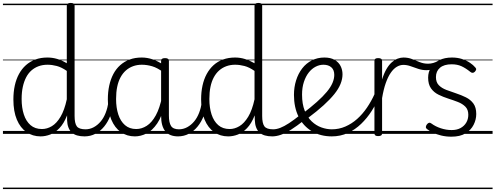

<svg xmlns="http://www.w3.org/2000/svg" viewBox="-20 -910 3368 1305"><path d="M256 17Q202 17 160 -12Q118 -41 94.5 -97Q71 -153 71 -234Q71 -285 80.5 -328.5Q90 -372 109 -407Q128 -442 156 -467Q184 -492 220.5 -505.5Q257 -519 302 -519Q336 -519 368.5 -509.5Q401 -500 434 -480V-871Q434 -881 440.5 -885.5Q447 -890 461 -890Q474 -890 480.5 -885.5Q487 -881 487 -871V-122Q487 -72 502 -51.5Q517 -31 562 -31Q570 -31 574.5 -23.5Q579 -16 578.5 -7Q578 2 572.5 9.5Q567 17 556 17Q526 17 504 10.5Q482 4 467.5 -9.5Q453 -23 445 -44Q437 -65 436 -93V-126Q414 -70 384 -39Q354 -8 321 4.5Q288 17 256 17ZM265 -33Q300 -33 332.5 -52.5Q365 -72 391.5 -116.5Q418 -161 434 -235V-428Q398 -453 366 -461.5Q334 -470 303 -470Q270 -470 242.5 -460Q215 -450 193.5 -431Q172 -412 157.5 -384Q143 -356 135 -319.5Q127 -283 127 -237Q127 -178 142 -132Q157 -86 187.5 -59.5Q218 -33 265 -33ZM0 365H629V375H0ZM0 -20H629V0H0ZM0 -505H629V-500H0ZM0 -885H629V-875H0Z M554 17Q543 17 537.5 9.5Q532 2 532.5 -7Q533 -16 540 -23.5Q547 -31 560 -31Q591 -31 617.5 -45.5Q644 -60 664.5 -84.5Q685 -109 698 -142.5Q711 -176 717 -215Q718 -226 727 -229Q736 -232 744 -228Q752 -224 751 -213Q746 -165 730 -123.5Q714 -82 688.5 -50.5Q663 -19 629 -1Q595 17 554 17ZM629 365V375ZM629 -20V0ZM629 -505V-500ZM629 -885V-875Z M897 17Q843 17 801.5 -12Q760 -41 736.5 -97Q713 -153 713 -234Q713 -285 722.5 -328.5Q732 -372 750.5 -407Q769 -442 797 -467Q825 -492 861.5 -505.5Q898 -519 943 -519Q981 -519 1017.5 -506.5Q1054 -494 1090 -470V-419Q1050 -449 1014.5 -459.5Q979 -470 944 -470Q912 -470 884.5 -460Q857 -450 835.5 -431Q814 -412 799 -384Q784 -356 776.5 -319.5Q769 -283 769 -237Q769 -178 784 -132Q799 -86 829.5 -59.5Q860 -33 906 -33Q943 -33 977.5 -55Q1012 -77 1039 -126Q1066 -175 1082 -255L1101 -206Q1082 -120 1048.5 -71Q1015 -22 975.5 -2.5Q936 17 897 17ZM1191 17Q1161 17 1139 8Q1117 -1 1103 -18.5Q1089 -36 1082 -62Q1075 -88 1075 -123V-496Q1075 -506 1081.5 -510.5Q1088 -515 1102 -515Q1115 -515 1121.5 -510.5Q1128 -506 1128 -496V-124Q1128 -77 1142.5 -54Q1157 -31 1197 -31Q1205 -31 1209.5 -23.5Q1214 -16 1213.5 -7Q1213 2 1208 9.5Q1203 17 1191 17ZM629 365H1264V375H629ZM629 -20H1264V0H629ZM629 -505H1264V-500H629ZM629 -885H1264V-875H629Z M1189 17Q1178 17 1172.5 9.5Q1167 2 1167.5 -7Q1168 -16 1175 -23.5Q1182 -31 1195 -31Q1226 -31 1252.5 -45.5Q1279 -60 1299.5 -84.5Q1320 -109 1333 -142.5Q1346 -176 1352 -215Q1353 -226 1362 -229Q1371 -232 1379 -228Q1387 -224 1386 -213Q1381 -165 1365 -123.5Q1349 -82 1323.5 -50.5Q1298 -19 1264 -1Q1230 17 1189 17ZM1264 365V375ZM1264 -20V0ZM1264 -505V-500ZM1264 -885V-875Z M1531 17Q1477 17 1435.5 -12Q1394 -41 1370.5 -97Q1347 -153 1347 -234Q1347 -285 1356.5 -328.5Q1366 -372 1385 -407Q1404 -442 1431.5 -467Q1459 -492 1496 -505.5Q1533 -519 1578 -519Q1612 -519 1644.5 -509Q1677 -499 1710 -480V-871Q1710 -881 1716.5 -885.5Q1723 -890 1737 -890Q1750 -890 1756 -885.5Q1762 -881 1762 -871V-122Q1762 -72 1777 -51.5Q1792 -31 1837 -31Q1846 -31 1850 -23.5Q1854 -16 1853.5 -7Q1853 2 1847.5 9.5Q1842 17 1831 17Q1802 17 1780 10.5Q1758 4 1743.5 -9.5Q1729 -23 1721 -44Q1713 -65 1712 -93L1711 -126Q1689 -70 1659 -39Q1629 -8 1596.5 4.5Q1564 17 1531 17ZM1541 -33Q1575 -33 1607.5 -52.5Q1640 -72 1667 -116.5Q1694 -161 1710 -235V-428Q1674 -453 1641.5 -461.5Q1609 -470 1578 -470Q1546 -470 1518.5 -460Q1491 -450 1469.5 -431Q1448 -412 1433 -384Q1418 -356 1410.5 -319.5Q1403 -283 1403 -237Q1403 -178 1418 -132Q1433 -86 1463.5 -59.5Q1494 -33 1541 -33ZM1264 365H1905V375H1264ZM1264 -20H1905V0H1264ZM1264 -505H1905V-500H1264ZM1264 -885H1905V-875H1264Z M1830 17Q1819 17 1813.5 9.5Q1808 2 1808.5 -7Q1809 -16 1816 -23.5Q1823 -31 1836 -31Q1859 -31 1885 -41Q1911 -51 1944 -72.5Q1977 -94 2021 -129Q2028 -135 2036 -132Q2044 -129 2049 -122Q2054 -115 2053.5 -106Q2053 -97 2045 -91Q1998 -54 1959.5 -29.5Q1921 -5 1889.5 6Q1858 17 1830 17ZM1905 365V375ZM1905 -20V0ZM1905 -505V-500ZM1905 -885V-875Z M2034 -136Q2092 -180 2133.5 -217Q2175 -254 2201.5 -286Q2228 -318 2240 -346.5Q2252 -375 2252 -401Q2252 -435 2232 -452.5Q2212 -470 2178 -470Q2151 -470 2125 -456.5Q2099 -443 2078.5 -417Q2058 -391 2045.5 -353Q2033 -315 2033 -267Q2033 -203 2051 -158Q2069 -113 2098.5 -85Q2128 -57 2164 -44Q2200 -31 2236 -31Q2248 -31 2253.5 -23.5Q2259 -16 2259 -7Q2259 2 2253.5 9.5Q2248 17 2236 17Q2158 17 2099.5 -18Q2041 -53 2009.5 -116.5Q1978 -180 1978 -265Q1978 -317 1992.5 -363.5Q2007 -410 2034 -445Q2061 -480 2099.5 -499.5Q2138 -519 2185 -519Q2227 -519 2254.5 -503Q2282 -487 2295 -461Q2308 -435 2308 -405Q2308 -373 2294.5 -339.5Q2281 -306 2252.5 -270.5Q2224 -235 2179.5 -194.5Q2135 -154 2072 -107ZM1905 365H2393V375H1905ZM1905 -20H2393V0H1905ZM1905 -505H2393V-500H1905ZM1905 -885H2393V-875H1905Z M2235 17Q2227 17 2222 10Q2217 3 2217 -6.5Q2217 -16 2222 -23.5Q2227 -31 2235 -31Q2284 -31 2327.5 -50Q2371 -69 2407.5 -101.5Q2444 -134 2474 -178Q2504 -222 2526 -271Q2531 -280 2539.5 -279Q2548 -278 2554.5 -271Q2561 -264 2557 -255Q2537 -204 2506 -155.5Q2475 -107 2434.5 -68Q2394 -29 2344 -6Q2294 17 2235 17ZM2393 365V375ZM2393 -20V0ZM2393 -505V-500ZM2393 -885V-875Z M2550 15Q2537 15 2531 10.5Q2525 6 2525 -4V-496Q2525 -506 2531 -510.5Q2537 -515 2550 -515Q2564 -515 2570.5 -510.5Q2577 -506 2577 -496V-370Q2590 -412 2607 -441Q2624 -470 2643.5 -487Q2663 -504 2683 -511.5Q2703 -519 2723 -519Q2733 -519 2738.5 -511.5Q2744 -504 2744 -494Q2744 -484 2738.5 -476.5Q2733 -469 2722 -469Q2699 -469 2677 -456Q2655 -443 2636 -415.5Q2617 -388 2602 -345.5Q2587 -303 2577 -243V-4Q2577 6 2570.5 10.5Q2564 15 2550 15ZM2393 365H2797V375H2393ZM2393 -20H2797V0H2393ZM2393 -505H2797V-500H2393ZM2393 -885H2797V-875H2393Z M2879 -433Q2850 -433 2823 -442Q2796 -451 2771 -460Q2746 -469 2721 -469Q2710 -469 2704.5 -476.5Q2699 -484 2699 -494Q2699 -504 2704.5 -511.5Q2710 -519 2722 -519Q2754 -519 2780.5 -508.5Q2807 -498 2833.5 -487.5Q2860 -477 2889 -477Q2907 -477 2924.5 -482Q2942 -487 2960 -497Q2967 -501 2973 -495.5Q2979 -490 2981 -481Q2983 -472 2976 -467Q2959 -455 2942 -447.5Q2925 -440 2909 -436.5Q2893 -433 2879 -433ZM2797 365V375ZM2797 -20V0ZM2797 -505V-500ZM2797 -885V-875Z M3048 19Q3011 19 2978.5 11Q2946 3 2921.5 -9Q2897 -21 2882 -33Q2874 -39 2874.5 -47.5Q2875 -56 2882 -65Q2889 -74 2896.5 -75.5Q2904 -77 2913 -70Q2940 -50 2976.5 -38Q3013 -26 3050 -26Q3085 -26 3110 -39.5Q3135 -53 3149 -76.5Q3163 -100 3163 -130Q3163 -165 3143 -185Q3123 -205 3092 -217Q3061 -229 3026.5 -240Q2992 -251 2960.5 -266.5Q2929 -282 2909.5 -309.5Q2890 -337 2890 -382Q2890 -421 2909.5 -452Q2929 -483 2965.5 -501Q3002 -519 3052 -519Q3089 -519 3120 -509Q3151 -499 3174 -483.5Q3197 -468 3211 -451Q3218 -444 3216 -436.5Q3214 -429 3207 -422Q3200 -415 3192 -415Q3184 -415 3176 -422Q3145 -447 3116.5 -460Q3088 -473 3050 -473Q2998 -473 2970.5 -449.5Q2943 -426 2943 -386Q2943 -351 2962.5 -331Q2982 -311 3013.5 -299Q3045 -287 3080 -275.5Q3115 -264 3146.5 -248.5Q3178 -233 3197.5 -206.5Q3217 -180 3217 -135Q3217 -97 3199 -61.5Q3181 -26 3144 -3.5Q3107 19 3048 19ZM2797 365H3328V375H2797ZM2797 -20H3328V0H2797ZM2797 -505H3328V-500H2797ZM2797 -885H3328V-875H2797Z"/></svg>

Font: Playwrite IT Moderna Guides
Style: Regular
Weight: 400
Designer: Veronika Burian, José Scaglione
Foundry: TypeTogether
Version: Version 1.003